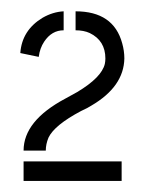

<svg xmlns="http://www.w3.org/2000/svg" viewBox="-20 -705 264 346"><path d="M16.6 -609.4Q19.5 -650.4 56.6 -672.9Q75.2 -683.6 94.7 -684.6V-650.4Q73.2 -650.4 59.6 -629.9Q51.8 -618.2 49.8 -602.5ZM22.5 -378.9V-414.1H199.2V-378.9ZM22.5 -433.6Q22.5 -487.3 97.7 -527.3Q117.2 -538.1 119.1 -539.1Q163.1 -565.4 168.9 -589.8Q169.9 -594.7 169.9 -599.6Q169.9 -631.8 141.6 -645.5Q130.9 -650.4 116.2 -650.4V-684.6Q184.6 -684.6 200.2 -627Q204.1 -613.3 204.1 -599.6Q203.1 -548.8 144.5 -514.6Q138.7 -510.7 126 -504.9Q78.1 -479.5 67.4 -457Q62.5 -445.3 62.5 -433.6Z"/></svg>

Font: Post No Bills Jaffna Medium
Style: Regular
Weight: 500
Designer: Kosala Senevirathne, Siva Puranthara, Lasantha Premarathna, Tharique Azeez
Foundry: Mooniak
Version: Version 1.220 ; ttfautohint (v1.6)